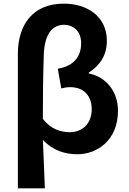

<svg xmlns="http://www.w3.org/2000/svg" viewBox="-20 -832 710 1053"><path d="M78 201H226C222 113 220 26 215 -65C272 -4 341 14 404 14C514 14 627 -64 627 -224C627 -333 559 -412 467 -429V-434C530 -474 566 -531 566 -608C566 -748 451 -812 330 -812C157 -812 78 -693 78 -536ZM363 -107C316 -107 261 -121 215 -180C215 -297 216 -410 220 -525C222 -632 259 -696 331 -696C380 -696 425 -663 425 -595C425 -529 392 -471 297 -455L316 -347C331 -351 347 -354 365 -354C444 -354 483 -301 483 -234C483 -150 428 -107 363 -107Z"/></svg>

Font: Source Han Sans SC Bold
Style: Regular
Weight: 700
Designer: Ryoko NISHIZUKA (kana & ideographs); Paul D. Hunt (Latin, Greek & Cyrillic); Wenlong ZHANG (bopomofo); Sandoll Communica
Foundry: Adobe Systems Incorporated
Version: Version 1.001;PS 1.001;hotconv 1.0.78;makeotf.lib2.5.61930